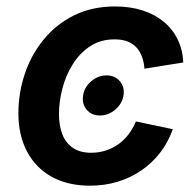

<svg xmlns="http://www.w3.org/2000/svg" viewBox="-20 -570 614 601"><path d="M293 -208.5Q266.6 -208.5 251.2 -226.8Q235.8 -245.1 240.2 -271.5Q244.1 -297.4 265.6 -315.7Q287.1 -334 313.5 -334Q339.8 -334 355.2 -315.7Q370.6 -297.4 366.7 -271.5Q362.3 -245.1 340.8 -226.8Q319.3 -208.5 293 -208.5ZM261.7 11.2Q191.9 11.2 141.6 -16.8Q91.3 -44.9 64.5 -95.9Q37.6 -147 37.6 -215.3Q37.6 -278.8 57.6 -338.6Q77.6 -398.4 116.5 -446Q155.3 -493.7 211.4 -521.7Q267.6 -549.8 340.3 -549.8Q387.2 -549.8 425.5 -537.6Q463.9 -525.4 491.9 -502.4Q520 -479.5 535.9 -447Q551.8 -414.6 553.7 -374.5L432.1 -355Q430.7 -376 424.3 -392.8Q418 -409.7 406.7 -421.9Q395.5 -434.1 378.7 -440.4Q361.8 -446.8 338.9 -446.8Q294.9 -446.8 262.2 -425.3Q229.5 -403.8 207.8 -368.9Q186 -334 175.3 -293Q164.6 -252 164.6 -212.9Q164.6 -177.2 175 -149.9Q185.5 -122.6 208 -107.2Q230.5 -91.8 265.6 -91.8Q289.6 -91.8 311.3 -98.9Q333 -106 351.1 -118.9Q369.1 -131.8 382.8 -150.1Q396.5 -168.5 405.3 -189.9L521 -165.5Q506.3 -124.5 481.2 -92Q456.1 -59.6 422.6 -36.6Q389.2 -13.7 348.6 -1.2Q308.1 11.2 261.7 11.2Z"/></svg>

Font: Inter 16pt SemiBold
Style: Italic
Weight: 600
Italic angle: -9.3988°
Version: Version 4.001;git-66647c0bb